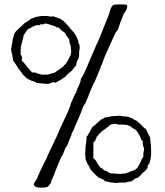

<svg xmlns="http://www.w3.org/2000/svg" viewBox="-20 -811 754 876"><path d="M413 -590 419 -605Q436 -639 456 -693Q475 -738 476 -743Q478 -747 480.5 -757Q483 -767 486.5 -774.5Q490 -782 496 -788Q505 -791 521 -791Q554 -791 558 -789Q567 -777 544 -747Q523 -694 519 -678Q517 -673 512 -668Q507 -663 506 -659Q500 -645 485 -613.5Q470 -582 461 -560.5Q452 -539 445 -517Q445 -516 443 -513.5Q441 -511 440 -509Q439 -507 440 -505L412 -438Q404 -426 389 -388Q388 -385 381.5 -368Q375 -351 370 -341Q368 -338 363.5 -331Q359 -324 358 -321L350 -299Q348 -295 338 -270.5Q328 -246 322 -234Q321 -227 306 -199Q306 -198 306 -197Q306 -196 306 -195Q292 -164 289 -152Q288 -149 284 -143.5Q280 -138 278 -135Q272 -119 269 -111.5Q266 -104 264.5 -102Q263 -100 262 -99Q261 -98 257.5 -90Q254 -82 247 -66Q246 -65 239 -46Q232 -27 225 -10Q218 7 216 9Q215 10 214 17.5Q213 25 208 29Q203 35 201 38Q199 41 194 42.5Q189 44 187 44Q185 44 174 45Q135 47 134 28Q136 24 138.5 20Q141 16 144 11.5Q147 7 149 4Q151 -4 168 -40Q185 -76 190 -84Q194 -96 219.5 -148Q245 -200 252 -220Q256 -230 269 -256.5Q282 -283 291 -303.5Q300 -324 304 -341Q308 -348 314.5 -364.5Q321 -381 328 -390Q329 -399 337 -415Q345 -431 347 -439L350 -454Q355 -458 365 -479Q375 -500 385.5 -526.5Q396 -553 397 -554Q400 -561 405.5 -573Q411 -585 413 -590ZM50 -520 39 -536Q40 -544 37 -549Q38 -555 36 -562Q33 -567 32.5 -574.5Q32 -582 30 -586Q33 -594 33 -600Q34 -602 34 -606.5Q34 -611 36 -614Q36 -618 37.5 -626Q39 -634 39 -637Q42 -642 43.5 -648.5Q45 -655 45 -656Q48 -662 52 -667Q56 -672 61 -676Q66 -680 67 -682Q92 -705 93 -706Q108 -714 123 -726Q129 -727 143 -734Q146 -733 167 -738H177H196Q198 -737 200 -737Q202 -737 206.5 -736.5Q211 -736 215 -735Q225 -738 230 -734Q232 -733 244.5 -729Q257 -725 263 -720Q275 -712 297 -686Q299 -682 308.5 -672Q318 -662 320 -658Q328 -648 337 -625Q337 -611 343 -607Q342 -602 344 -592Q344 -590 342 -581Q340 -572 341 -568Q342 -561 340 -553Q338 -545 338 -542Q330 -534 330 -526Q327 -517 328 -513Q324 -510 317 -500.5Q310 -491 307 -488L288 -472L279 -462Q275 -459 271.5 -456.5Q268 -454 266 -453Q264 -452 262.5 -451Q261 -450 261 -449Q233 -434 232 -433Q230 -436 225 -436Q223 -435 214.5 -433Q206 -431 202 -428Q200 -429 184 -429Q176 -430 165.5 -431Q155 -432 153 -432Q149 -432 140 -437Q131 -442 125 -442Q122 -444 116.5 -446Q111 -448 105.5 -451.5Q100 -455 95 -460Q90 -468 86 -468Q79 -480 68 -493Q62 -500 57.5 -508.5Q53 -517 50 -520ZM263 -502 283 -524 285 -528Q287 -532 289 -533Q290 -537 303 -561Q305 -572 305 -575.5Q305 -579 303.5 -589.5Q302 -600 302 -605Q297 -614 295 -633Q288 -641 284.5 -646.5Q281 -652 280 -654L279 -657Q272 -664 272 -665Q267 -665 245 -687Q244 -685 239.5 -686Q235 -687 234 -689Q233 -691 229 -692Q225 -693 223 -694Q192 -704 187 -704Q186 -704 180.5 -701.5Q175 -699 173 -699Q171 -699 167 -701Q157 -693 149 -697Q130 -691 106 -677Q106 -676 88 -650Q87 -649 86 -640.5Q85 -632 83 -630Q83 -625 78.5 -611Q74 -597 75 -587Q73 -586 74.5 -578.5Q76 -571 73 -568Q76 -562 79 -553Q82 -547 79 -535Q86 -528 90 -523.5Q94 -519 95 -518L96 -516Q98 -514 101.5 -509.5Q105 -505 110.5 -498.5Q116 -492 125 -482Q126 -480 138 -480Q145 -480 148 -477Q150 -475 174 -470Q176 -472 180 -469L184 -472Q185 -470 191.5 -470.5Q198 -471 199 -471Q206 -474 216 -476Q226 -478 230 -480Q252 -497 255 -495Q256 -496 256 -498V-501ZM550 22H525Q524 22 519 23Q514 24 512 24Q505 24 499.5 23Q494 22 493 21.5Q492 21 489 22Q486 22 475.5 19Q465 16 457 16Q457 12 454 9Q451 9 443.5 5Q436 1 431 0Q430 -1 417 -12Q413 -17 396 -34Q393 -37 389 -46.5Q385 -56 381 -60Q380 -63 377 -68.5Q374 -74 372 -79.5Q370 -85 370 -93Q370 -103 368 -105Q370 -117 370 -136Q370 -145 372 -154.5Q374 -164 374 -168Q374 -172 374.5 -178Q375 -184 375 -187Q381 -192 382 -198Q384 -200 390 -209Q391 -215 395.5 -221Q400 -227 401 -231Q406 -234 412 -240Q414 -240 417 -244Q420 -248 423 -249Q425 -252 431.5 -257Q438 -262 440 -265Q452 -269 457 -275Q467 -275 491 -281Q500 -281 510.5 -282Q521 -283 526 -283Q543 -279 562 -279Q567 -276 582 -272Q584 -269 603 -260Q606 -259 608 -256.5Q610 -254 611 -253Q623 -243 625 -241Q626 -239 627.5 -237.5Q629 -236 632 -233Q635 -230 638 -227Q648 -222 649 -216Q658 -195 665 -184Q665 -176 667 -161Q669 -146 669 -136Q669 -132 669.5 -118Q670 -104 669 -100Q668 -84 661 -64Q660 -63 658 -61Q656 -59 655 -57.5Q654 -56 653 -52.5Q652 -49 654 -46Q651 -43 645 -34Q628 -20 627 -18Q623 -12 616 -6.5Q609 -1 608 0Q596 2 592 8Q584 11 582 16Q577 16 565.5 18.5Q554 21 550 22ZM439 -44H446Q446 -43 447 -41.5Q448 -40 449.5 -38.5Q451 -37 453.5 -35.5Q456 -34 457 -33Q464 -32 473 -26.5Q482 -21 486 -20Q513 -20 514 -17Q516 -17 517 -18.5Q518 -20 519 -20L524 -17Q530 -17 554 -20Q555 -20 559 -22Q563 -24 566 -24Q571 -28 579 -30Q587 -32 593 -35Q600 -38 604.5 -43Q609 -48 614 -58Q619 -68 621 -71Q624 -82 634 -96Q634 -102 634 -107Q634 -112 634.5 -114.5Q635 -117 635.5 -119.5Q636 -122 636.5 -123Q637 -124 637 -125V-126V-136Q631 -142 631 -170Q623 -170 623 -179Q623 -180 621 -183.5Q619 -187 619 -189Q616 -193 613 -198.5Q610 -204 608.5 -207Q607 -210 604 -213.5Q601 -217 597 -220Q596 -221 589 -224.5Q582 -228 580 -231Q576 -235 570 -236.5Q564 -238 563 -240Q554 -243 517 -243L516 -244Q515 -244 513 -245Q511 -246 508 -246Q505 -246 499 -245.5Q493 -245 486 -243Q484 -243 478 -237Q472 -231 469 -230Q465 -226 453.5 -218.5Q442 -211 436 -203Q433 -203 429.5 -196Q426 -189 422 -189Q421 -182 416 -174Q416 -168 406 -161V-90Q406 -88 416 -80Q421 -75 421 -71Q421 -69 436 -49Q439 -49 439 -44Z"/></svg>

Font: FuturaRenner Light
Style: Regular
Weight: 300
Designer: BSozoo
Foundry: BSozoo
Version: Version 1.001;PS 001.001;hotconv 1.0.70;makeotf.lib2.5.58329